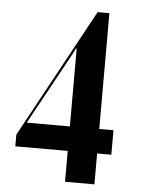

<svg xmlns="http://www.w3.org/2000/svg" viewBox="-51 -740 574 781"><g transform="rotate(5 236.0 -349.5)"><path d="M30 -126V-174L316 -699H364V-226H422V-126H364V0H244V-126ZM244 -544H241L228 -518L69 -228V-226H244Z"/></g></svg>

Font: Moniqa Black Display
Style: Regular
Weight: 900
Designer: Rajesh Rajput
Foundry: Rajesh Rajput
Version: Version 1.000